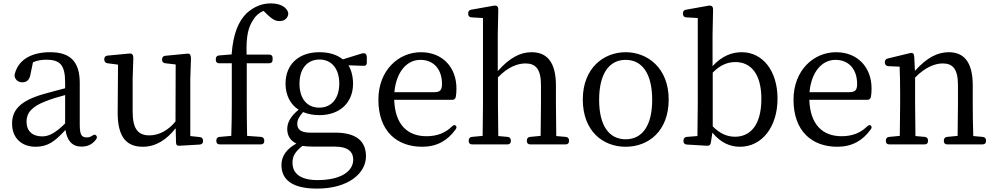

<svg xmlns="http://www.w3.org/2000/svg" viewBox="-20 -842 5851 1129"><path d="M189 21C262 21 303 -11 365 -78C374 -15 405 20 458 20C494 20 521 9 544 -21C552 -31 551 -40 545 -46C538 -53 531 -50 521 -43C511 -37 502 -34 490 -34C460 -34 449 -49 449 -109V-354C449 -482 391 -535 275 -535C165 -535 90 -491 68 -411C65 -402 65 -396 68 -386C76 -367 92 -358 111 -358C135 -358 154 -369 160 -409L174 -476C198 -486 224 -491 250 -491C331 -491 363 -463 363 -357V-323C321 -312 275 -300 233 -288C100 -249 51 -196 51 -115C51 -26 112 21 189 21ZM136 -127C136 -177 166 -216 252 -248C282 -260 321 -272 363 -283V-116C305 -59 267 -40 228 -40C171 -40 136 -71 136 -127Z M820 21C897 21 960 -21 1013 -88L1015 -4C1015 10 1022 16 1035 15L1155 8C1167 7 1174 0 1174 -12V-15C1174 -27 1167 -35 1155 -36L1099 -42V-379L1103 -499C1103 -508 1101 -516 1098 -521C1094 -527 1087 -527 1076 -526L952 -514C940 -513 933 -505 933 -493V-491C933 -479 940 -471 952 -470L1013 -463L1012 -128C971 -77 916 -46 859 -46C794 -46 760 -81 760 -186V-379L764 -499C764 -509 763 -515 759 -521C755 -527 748 -528 738 -527L612 -515C600 -514 593 -506 593 -494V-492C593 -480 600 -472 612 -470L674 -462L672 -186C670 -32 727 21 820 21Z M1252 -16V-13C1252 0 1259 7 1272 7H1514C1527 7 1534 0 1534 -13V-16C1534 -28 1527 -36 1515 -37L1433 -43C1432 -104 1431 -167 1431 -228V-470H1563C1576 -470 1583 -477 1583 -490V-501C1583 -514 1576 -521 1563 -521H1430C1427 -630 1439 -681 1470 -727C1482 -748 1503 -767 1530 -778L1547 -761C1578 -731 1597 -718 1624 -718C1649 -718 1668 -731 1674 -753C1676 -762 1675 -768 1671 -777C1655 -809 1615 -822 1572 -822C1523 -822 1476 -805 1431 -765C1382 -717 1351 -644 1342 -522L1268 -516C1256 -515 1249 -507 1249 -495V-490C1249 -477 1256 -470 1269 -470H1343V-228C1343 -167 1342 -104 1340 -43L1271 -37C1259 -36 1252 -28 1252 -16Z M1844 267C2030 267 2132 176 2132 77C2132 -13 2074 -62 1951 -62H1804C1748 -62 1728 -82 1728 -113C1728 -137 1737 -154 1762 -183C1792 -171 1822 -165 1858 -165C1978 -165 2056 -238 2056 -350C2056 -392 2046 -430 2029 -458L2117 -455C2131 -454 2137 -461 2137 -474V-505C2137 -515 2134 -522 2129 -526C2123 -530 2116 -530 2106 -527L1996 -493C1959 -522 1913 -535 1858 -535C1736 -535 1659 -463 1659 -350C1659 -282 1688 -227 1736 -197C1690 -159 1669 -123 1669 -83C1669 -43 1689 -13 1723 2C1667 33 1635 74 1635 128C1635 211 1693 267 1844 267ZM1700 115C1700 75 1715 51 1758 16C1777 19 1798 20 1825 20H1947C2032 20 2057 55 2057 97C2057 163 1988 217 1847 217C1751 217 1700 181 1700 115ZM1741 -350C1741 -435 1784 -492 1859 -492C1931 -492 1975 -436 1975 -351C1975 -266 1932 -209 1857 -209C1783 -209 1741 -265 1741 -350Z M2463 21C2548 21 2612 -15 2659 -81C2666 -91 2666 -98 2659 -104C2653 -109 2645 -106 2636 -97C2599 -61 2551 -41 2488 -41C2378 -41 2303 -107 2298 -255H2638C2649 -255 2658 -260 2660 -272C2663 -286 2664 -303 2664 -322C2664 -444 2584 -535 2455 -535C2323 -535 2205 -428 2205 -256C2205 -69 2315 21 2463 21ZM2299 -300C2310 -418 2371 -490 2452 -490C2534 -490 2579 -430 2579 -349C2579 -314 2570 -300 2533 -300Z M2736 -16V-13C2736 0 2743 7 2756 7H2964C2977 7 2984 0 2984 -13V-16C2984 -28 2977 -36 2965 -37L2910 -42C2909 -98 2908 -176 2908 -228V-387C2968 -450 3026 -469 3070 -469C3129 -469 3161 -437 3161 -342V-228C3161 -175 3160 -98 3159 -43L3097 -37C3085 -36 3078 -28 3078 -16V-13C3078 0 3085 7 3098 7H3306C3319 7 3326 0 3326 -13V-16C3326 -28 3319 -36 3307 -37L3251 -42C3250 -97 3249 -175 3249 -228V-339C3249 -481 3193 -535 3106 -535C3039 -535 2976 -502 2907 -424V-640L2910 -785C2910 -796 2908 -802 2902 -806C2897 -809 2890 -810 2880 -808L2751 -785C2739 -783 2733 -776 2733 -764V-760C2733 -748 2740 -741 2752 -740L2820 -736V-228C2820 -177 2819 -98 2818 -43L2755 -37C2743 -36 2736 -28 2736 -16Z M3659 21C3792 21 3912 -70 3912 -257C3912 -442 3788 -535 3659 -535C3530 -535 3407 -442 3407 -257C3407 -70 3526 21 3659 21ZM3503 -255C3503 -406 3560 -490 3659 -490C3758 -490 3815 -406 3815 -255C3815 -105 3758 -23 3659 -23C3560 -23 3503 -105 3503 -255Z M4081 -42 4018 -37C4006 -36 3999 -28 3999 -16V-12C3999 0 4006 7 4018 8L4138 15C4150 16 4158 10 4160 -3L4169 -62C4219 -1 4275 21 4331 21C4460 21 4552 -95 4552 -262C4552 -429 4462 -535 4342 -535C4283 -535 4225 -513 4170 -453V-640L4173 -785C4173 -796 4171 -802 4165 -806C4160 -809 4153 -810 4143 -808L4014 -785C4002 -783 3996 -776 3996 -764V-760C3996 -748 4003 -741 4015 -740L4083 -736V-228C4083 -176 4082 -98 4081 -42ZM4171 -99V-415C4219 -464 4263 -477 4305 -477C4396 -477 4457 -406 4457 -261C4457 -100 4387 -38 4302 -38C4255 -38 4212 -57 4171 -99Z M4904 21C4989 21 5053 -15 5100 -81C5107 -91 5107 -98 5100 -104C5094 -109 5086 -106 5077 -97C5040 -61 4992 -41 4929 -41C4819 -41 4744 -107 4739 -255H5079C5090 -255 5099 -260 5101 -272C5104 -286 5105 -303 5105 -322C5105 -444 5025 -535 4896 -535C4764 -535 4646 -428 4646 -256C4646 -69 4756 21 4904 21ZM4740 -300C4751 -418 4812 -490 4893 -490C4975 -490 5020 -430 5020 -349C5020 -314 5011 -300 4974 -300Z M5189 -16V-13C5189 0 5196 7 5209 7H5417C5430 7 5437 0 5437 -13V-16C5437 -28 5430 -36 5418 -37L5363 -42C5362 -98 5361 -176 5361 -228V-386C5422 -449 5481 -469 5523 -469C5582 -469 5613 -437 5613 -342V-228C5613 -175 5612 -98 5611 -43L5549 -37C5537 -36 5530 -28 5530 -16V-13C5530 0 5537 7 5550 7H5758C5771 7 5778 0 5778 -13V-16C5778 -28 5771 -36 5759 -37L5703 -42C5701 -97 5700 -175 5700 -228V-340C5700 -481 5645 -535 5559 -535C5495 -535 5431 -505 5360 -425L5356 -508C5355 -519 5353 -524 5349 -528C5345 -531 5339 -532 5328 -529L5200 -498C5189 -495 5183 -488 5183 -476V-474C5183 -462 5191 -454 5203 -453L5270 -450C5272 -402 5273 -353 5273 -287V-228C5273 -177 5272 -98 5271 -43L5208 -37C5196 -36 5189 -28 5189 -16Z"/></svg>

Font: 寒蝉锦书宋 Text
Style: Regular
Weight: 400
Designer: 寒蝉锦书宋{Warren} 思源宋体{Ryoko NISHIZUKA 西塚涼子 (kana & ideographs); Frank Grießhammer (Latin, Greek & Cyrillic); Wenlong ZHANG 
Foundry: Adobe & ChillType
Version: Version 2.000;Glyphs 3.1.1 (3135)